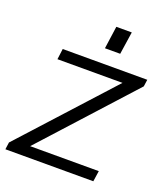

<svg xmlns="http://www.w3.org/2000/svg" viewBox="-140 -819 788 911"><g transform="rotate(20 254.0 -363.0)"><path d="M-1 -36 433 -513 443 -486H80L87 -540H514L509 -505L74 -26L65 -54H446L438 0H-6ZM368 -726 351 -612H274L290 -726Z"/></g></svg>

Font: Pathway Extreme 28pt Light
Style: Italic
Weight: 300
Italic angle: -8°
Designer: Eduardo Rodriguez Tunni
Foundry: Eduardo Rodriguez Tunni
Version: Version 1.001;gftools[0.9.26]